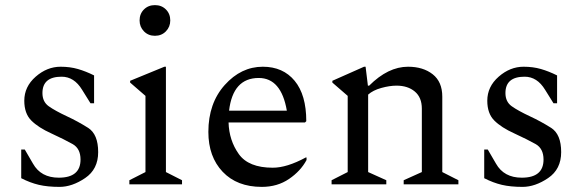

<svg xmlns="http://www.w3.org/2000/svg" viewBox="-20 -721 2283 751"><path d="M213 10Q166 10 132 2Q98 -6 63 -24V-136H77L109 -81Q140 -26 210 -26Q295 -26 295 -97Q295 -140 264 -157.5Q233 -175 181 -199Q130 -222 102.5 -249.5Q75 -277 75 -327Q75 -382 119.5 -421Q164 -460 217 -460Q254 -460 285 -451Q316 -442 348 -426V-317H334L301 -370Q270 -421 221 -421Q146 -421 146 -357Q146 -323 170.5 -305.5Q195 -288 242 -266Q285 -246 324.5 -221Q364 -196 364 -126Q364 -59 313 -24.5Q262 10 213 10Z M586 -581Q560 -581 543 -598.5Q526 -616 526 -641Q526 -667 543 -684Q560 -701 586 -701Q612 -701 629 -684Q646 -667 646 -641Q646 -616 629 -598.5Q612 -581 586 -581ZM486 0V-16L549 -48V-346L489 -398V-405L623 -460H629V-48L692 -16V0Z M1004 10Q907 10 851 -49Q795 -108 795 -205Q795 -317 859 -388.5Q923 -460 1008 -460Q1087 -460 1132.5 -405Q1178 -350 1178 -247L1173 -242H874Q876 -172 914 -118.5Q952 -65 1047 -65Q1102 -65 1176 -105H1179V-95Q1156 -52 1110.5 -21Q1065 10 1004 10ZM992 -416Q891 -416 876 -288H1102Q1080 -416 992 -416Z M1277 0V-16L1340 -48V-346L1280 -398V-405L1404 -460H1410L1419 -386H1424Q1498 -460 1576 -460Q1635 -460 1672.5 -430.5Q1710 -401 1710 -343V-48L1773 -16V0H1559V-16L1630 -48V-296Q1630 -340 1602.5 -363Q1575 -386 1531 -386Q1504 -386 1471.5 -377Q1439 -368 1420 -351V-48L1491 -16V0Z M2024 10Q1977 10 1943 2Q1909 -6 1874 -24V-136H1888L1920 -81Q1951 -26 2021 -26Q2106 -26 2106 -97Q2106 -140 2075 -157.5Q2044 -175 1992 -199Q1941 -222 1913.5 -249.5Q1886 -277 1886 -327Q1886 -382 1930.5 -421Q1975 -460 2028 -460Q2065 -460 2096 -451Q2127 -442 2159 -426V-317H2145L2112 -370Q2081 -421 2032 -421Q1957 -421 1957 -357Q1957 -323 1981.5 -305.5Q2006 -288 2053 -266Q2096 -246 2135.5 -221Q2175 -196 2175 -126Q2175 -59 2124 -24.5Q2073 10 2024 10Z"/></svg>

Font: Spectral
Style: Regular
Weight: 400
Designer: Jean-Baptiste Levee
Foundry: Production Type
Version: Version 1.002